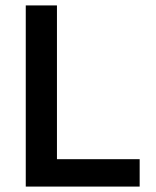

<svg xmlns="http://www.w3.org/2000/svg" viewBox="-20 -688 577 708"><path d="M75 0V-668H190V-101H495V0Z"/></svg>

Font: Gantari SemiBold
Style: Regular
Weight: 600
Designer: Anugrah Pasau
Foundry: Lafontype
Version: Version 1.000; ttfautohint (v1.8.4)